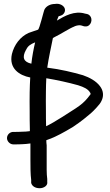

<svg xmlns="http://www.w3.org/2000/svg" viewBox="-20 -775 580 1016"><path d="M62 -11C71 -11 82 -11 99 -12C111 -12 125 -14 141 -16V70C141 105 141 148 145 177V193C149 209 165 221 190 221C212 221 234 207 230 187V172C226 145 227 105 227 70V-6C226 -15 225 -22 225 -33C231 -35 240 -39 246 -41H247C277 -53 316 -73 367 -104C413 -135 439 -157 454 -170C470 -183 482 -196 492 -207C504 -220 512 -230 517 -241C531 -269 526 -297 509 -319C489 -346 454 -365 419 -377C363 -393 302 -408 230 -417C238 -471 250 -524 260 -574L273 -581C301 -594 347 -625 374 -635L375 -636C388 -641 402 -643 411 -640L424 -636C431 -635 441 -633 451 -641C472 -659 467 -695 440 -701L430 -703C374 -720 321 -690 281 -666C284 -673 286 -681 290 -689C295 -690 305 -693 311 -697C320 -704 324 -713 324 -722C324 -740 304 -755 281 -755H280L270 -754C248 -754 226 -744 216 -726C211 -718 189 -620 181 -618L180 -617H178C161 -611 146 -606 132 -601C87 -581 55 -538 43 -489C26 -413 82 -376 140 -365C139 -341 137 -313 137 -287C136 -255 137 -221 137 -187C137 -153 137 -123 138 -91V-81C126 -79 108 -78 97 -78H96C81 -77 71 -77 62 -77H50C33 -77 17 -63 17 -44C17 -27 33 -11 50 -11ZM118 -512 119 -513C127 -531 141 -541 166 -551C158 -518 150 -476 146 -438C105 -447 95 -471 118 -512ZM459 -276C417 -219 395 -212 311 -157C273 -133 247 -118 224 -107C223 -132 223 -161 223 -190C223 -224 222 -258 223 -292C223 -316 224 -338 225 -361C284 -351 339 -339 393 -324C425 -314 444 -304 455 -288V-287C459 -283 459 -282 459 -281Z"/></svg>

Font: Stray Cat
Style: ExBdExt
Weight: 800
Version: Version 1.0